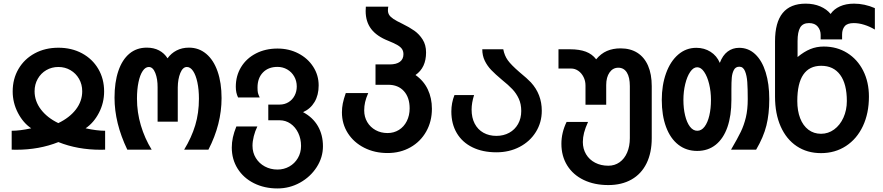

<svg xmlns="http://www.w3.org/2000/svg" viewBox="-20 -820 4840 1052"><path d="M151 -117Q106.5 -147 78 -202Q49.5 -257 49.5 -319Q49.5 -388 81.5 -442.5Q113.5 -497 170.5 -527.8Q227.5 -558.5 300 -558.5Q372.5 -558.5 429.5 -527.8Q486.5 -497 518.5 -442.5Q550.5 -388 550.5 -319Q550.5 -256.5 522.2 -202Q494 -147.5 449 -117Q510.5 -103.5 556 -103.5V0Q547.5 0.5 531.5 0.5Q405 0.5 300 -41.5Q195 0.5 68.5 0.5Q52.5 0.5 44 0V-103.5Q89.5 -103.5 151 -117ZM299.5 -145.5Q361 -175 395.8 -220.2Q430.5 -265.5 430.5 -320Q430.5 -357.5 413.2 -387.8Q396 -418 366.2 -435.5Q336.5 -453 300 -453Q263.5 -453 233.8 -435.8Q204 -418.5 186.8 -388Q169.5 -357.5 169.5 -320Q169.5 -266 204.2 -220.2Q239 -174.5 299.5 -145.5Z M1004 -453Q981.5 -453 968 -420Q954.5 -387 954 -341V-153.5H843.5V-341Q844 -387 831 -420Q818 -453 795.5 -453Q776.5 -453 761.8 -431Q747 -409 738.8 -369.5Q730.5 -330 730.5 -279.5Q730.5 -204.5 751.8 -133Q773 -61.5 811 0H677.5Q607.5 -146 607.5 -284.5Q607.5 -369.5 628.5 -431.2Q649.5 -493 689 -526Q728.5 -559 784 -559Q822.5 -559 851.5 -543.8Q880.5 -528.5 898 -500.5Q917.5 -528 947.5 -543.5Q977.5 -559 1015.5 -559Q1069.5 -559 1110 -525Q1150.5 -491 1172.2 -428.5Q1194 -366 1194 -282.5Q1194 -139.5 1122 0H989Q1029.5 -66.5 1049.8 -133.8Q1070 -201 1070 -279Q1070 -329 1061.5 -368.8Q1053 -408.5 1038 -430.8Q1023 -453 1004 -453Z M1250 -11.5Q1250 -39.5 1256 -67.2Q1262 -95 1275 -127H1390Q1377.5 -101.5 1370.5 -73.5Q1363.5 -45.5 1363.5 -21.5Q1363.5 16 1381.8 45.8Q1400 75.5 1431.2 92.2Q1462.5 109 1500.5 109Q1535.5 109 1565 92.5Q1594.5 76 1612 46.2Q1629.5 16.5 1629.5 -20.5Q1629.5 -59.5 1614 -91.8Q1598.5 -124 1571.8 -142.5Q1545 -161 1512.5 -161H1450V-247H1512.5Q1539 -247 1560.5 -260Q1582 -273 1594 -295.8Q1606 -318.5 1606 -346Q1606 -376.5 1592 -401Q1578 -425.5 1553.8 -439.5Q1529.5 -453.5 1500.5 -453.5Q1450.5 -453.5 1420.8 -423Q1391 -392.5 1391 -340.5Q1391 -321 1393.2 -311.2Q1395.5 -301.5 1403 -286H1284.5Q1272 -311 1272 -344.5Q1272 -405 1301.2 -452.8Q1330.5 -500.5 1382.5 -527.2Q1434.5 -554 1500.5 -554Q1563.5 -554 1615 -527.2Q1666.5 -500.5 1696.2 -454.2Q1726 -408 1726 -352Q1726 -299 1703.5 -261.2Q1681 -223.5 1640.5 -205.5Q1694 -177 1721.8 -129Q1749.5 -81 1749.5 -18.5Q1749.5 42.5 1715.2 95.8Q1681 149 1623.8 180.8Q1566.5 212.5 1500.5 212.5Q1428.5 212.5 1371.2 183.8Q1314 155 1282 104Q1250 53 1250 -11.5Z M1853.5 -204.5Q1853.5 -229 1858.2 -253Q1863 -277 1874.5 -310H1997.5Q1985.5 -282.5 1980.5 -260.5Q1975.5 -238.5 1975.5 -215Q1975.5 -179.5 1992.2 -151.2Q2009 -123 2038 -107Q2067 -91 2103.5 -91Q2138 -91 2165.8 -108.2Q2193.5 -125.5 2209 -156.5Q2224.5 -187.5 2224.5 -226Q2224.5 -286 2193 -320.8Q2161.5 -355.5 2107.5 -355.5H2037.5V-467H2114.5Q2152 -467 2171.2 -481.5Q2190.5 -496 2190.5 -523Q2190.5 -539 2183.2 -550.5Q2176 -562 2158.5 -572.5Q2141 -583 2108.5 -596Q2044.5 -621 2014 -661Q1983.5 -701 1983.5 -759.5Q1983.5 -775.5 1984.5 -783.5H2107.5Q2105.5 -773.5 2105.5 -763.5Q2105.5 -749.5 2112.2 -738.5Q2119 -727.5 2135.8 -716.2Q2152.5 -705 2184 -690Q2223 -671 2250.2 -651.8Q2277.5 -632.5 2296 -603Q2314.5 -573.5 2314.5 -532.5Q2314.5 -449 2256.5 -409Q2301.5 -377.5 2324 -330Q2346.5 -282.5 2346.5 -224Q2346.5 -154.5 2315.2 -99.2Q2284 -44 2228.8 -12.8Q2173.5 18.5 2103.5 18.5Q2032.5 18.5 1975.5 -10.5Q1918.5 -39.5 1886 -90.2Q1853.5 -141 1853.5 -204.5Z M2453 -209Q2453 -256 2470 -299H2577.5Q2564 -256.5 2564 -219.5Q2564 -175 2581 -142.5Q2598 -110 2628.8 -92.8Q2659.5 -75.5 2700 -75.5Q2739 -75.5 2770 -92.5Q2801 -109.5 2818.5 -140.5Q2836 -171.5 2836 -212Q2836 -250 2822.5 -279.2Q2809 -308.5 2787.5 -331.2Q2766 -354 2730.5 -382.5Q2693.5 -413.5 2671.5 -436.5Q2649.5 -459.5 2636 -487.5Q2622.5 -515.5 2622.5 -550H2737.5Q2744 -515.5 2762.2 -490Q2780.5 -464.5 2825.5 -425.5Q2870.5 -388.5 2889 -368.5Q2948.5 -303.5 2948.5 -213Q2948.5 -149 2916.2 -97Q2884 -45 2827.2 -15.2Q2770.5 14.5 2700 14.5Q2624.5 14.5 2568.8 -12.8Q2513 -40 2483 -90.5Q2453 -141 2453 -209Z M3056 -32Q3056 -93.5 3084.5 -152H3202Q3187 -119 3180.2 -92.8Q3173.5 -66.5 3173.5 -42Q3173.5 -4.5 3191.2 25.2Q3209 55 3240.8 71.5Q3272.5 88 3313 88Q3348 88 3374.8 69Q3401.5 50 3416.2 15.8Q3431 -18.5 3431 -63V-348Q3431 -397 3414.5 -423Q3398 -449 3368 -449Q3338 -449 3319.8 -423Q3301.5 -397 3301.5 -354V-246H3188V-352Q3188 -377 3177.2 -398.2Q3166.5 -419.5 3148.5 -432Q3130.5 -444.5 3109 -444.5H3040V-550H3103Q3155 -550 3190 -536.8Q3225 -523.5 3246.5 -495Q3272.5 -526.5 3305.5 -540.8Q3338.5 -555 3380 -555Q3434 -555 3472.2 -530.8Q3510.5 -506.5 3530.8 -460Q3551 -413.5 3551 -348V-63Q3551 17 3522.5 75Q3494 133 3440.2 163.5Q3386.5 194 3313 194Q3236.5 194 3178.2 166Q3120 138 3088 86.8Q3056 35.5 3056 -32Z M3606 -272.5Q3606 -353.5 3629.5 -418.8Q3653 -484 3696 -521Q3739 -558 3795 -558Q3839 -558 3873.2 -536.2Q3907.5 -514.5 3924 -475.5Q3939.5 -517 3966.8 -537.5Q3994 -558 4030 -558Q4081 -558 4118.2 -522.8Q4155.5 -487.5 4175.2 -424Q4195 -360.5 4195 -277Q4195 -195.5 4179.2 -132.2Q4163.5 -69 4123 0H3985.5Q4021.5 -61.5 4039 -97.8Q4056.5 -134 4066.8 -177Q4077 -220 4077 -277Q4077 -334.5 4074.5 -370.2Q4072 -406 4062 -430.2Q4052 -454.5 4031 -454.5Q4010 -454.5 4000.8 -436.2Q3991.5 -418 3989.5 -394Q3987.5 -370 3987.5 -330.5V-272.5Q3987.5 -186.5 3965.8 -123.8Q3944 -61 3901.8 -27Q3859.5 7 3800 7Q3740.5 7 3696.8 -27Q3653 -61 3629.5 -124.2Q3606 -187.5 3606 -272.5ZM3875.5 -272.5Q3875.5 -318.5 3865.5 -359.8Q3855.5 -401 3838.2 -426.2Q3821 -451.5 3800 -451.5Q3779 -451.5 3761.8 -426.2Q3744.5 -401 3734.5 -359.5Q3724.5 -318 3724.5 -272.5Q3724.5 -226 3733.8 -187.5Q3743 -149 3760.2 -126.2Q3777.5 -103.5 3800.5 -103.5Q3823.5 -103.5 3840.5 -126Q3857.5 -148.5 3866.5 -187Q3875.5 -225.5 3875.5 -272.5Z M4226.5 -290.5V-593.5Q4226.5 -697.5 4268.5 -748.8Q4310.5 -800 4394.5 -800Q4439 -800 4474.5 -784.8Q4510 -769.5 4531 -743.5Q4549 -770 4582 -785Q4615 -800 4659.5 -800Q4717 -800 4773.5 -775.5V-658Q4745 -675 4715.2 -684.2Q4685.5 -693.5 4658 -693.5Q4622.5 -693.5 4608.2 -676.2Q4594 -659 4594 -630.5V-604H4476.5V-629Q4476.5 -655 4460.5 -674.2Q4444.5 -693.5 4412.5 -693.5Q4378.5 -693.5 4364.2 -669Q4350 -644.5 4350 -595V-507.5Q4385.5 -537 4419.8 -551Q4454 -565 4493.5 -565Q4565.5 -565 4621.8 -530Q4678 -495 4709.5 -432.8Q4741 -370.5 4741 -290.5Q4741 -199.5 4708 -129.2Q4675 -59 4615.2 -20Q4555.5 19 4478.5 19Q4402.5 19 4345.5 -19Q4288.5 -57 4257.5 -127Q4226.5 -197 4226.5 -290.5ZM4620 -266.5Q4620 -360 4583.5 -409.8Q4547 -459.5 4479.5 -459.5Q4414.5 -459.5 4381.5 -411.2Q4348.5 -363 4348.5 -266.5Q4348.5 -213 4364.2 -172.2Q4380 -131.5 4409.5 -109.2Q4439 -87 4478.5 -87Q4518 -87 4550.2 -110.5Q4582.5 -134 4601.2 -175.2Q4620 -216.5 4620 -266.5Z"/></svg>

Font: JuliaMono
Style: Bold
Weight: 700
Monospace: yes
Designer: cormullion
Foundry: corm
Version: Version 0.055; ttfautohint (v1.8.4)